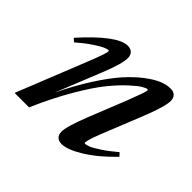

<svg xmlns="http://www.w3.org/2000/svg" viewBox="-109 -567 719 719"><g transform="rotate(45 250.5 -207.0)"><path d="M26.4 0 139.6 -283.2Q165 -347.2 165 -357.9Q165 -361.8 161.1 -361.8Q155.3 -361.8 142.1 -356Q128.9 -350.1 103.5 -333Q78.1 -315.9 49.8 -291L37.1 -302.7Q147 -424.8 201.2 -424.8Q217.3 -424.8 225.8 -416Q234.4 -407.2 234.4 -391.6Q234.4 -361.8 203.6 -285.6L131.3 -106Q165.5 -177.2 201.9 -233.9Q238.3 -290.5 269.5 -325.4Q300.8 -360.4 331.5 -383.5Q362.3 -406.7 385.5 -415.8Q408.7 -424.8 428.7 -424.8Q444.3 -424.8 452.9 -416Q461.4 -407.2 461.4 -391.6Q461.4 -360.4 423.8 -268.1L367.7 -128.4Q344.2 -69.8 344.2 -55.7Q344.2 -51.8 348.1 -51.8Q354.5 -51.8 366.5 -56.4Q378.4 -61 404.3 -77.9Q430.2 -94.7 461.4 -121.1L473.1 -108.4Q419.9 -52.7 368.4 -20.8Q316.9 11.2 286.1 11.2Q270.5 11.2 261.7 2.7Q252.9 -5.9 252.9 -21.5Q252.9 -49.3 284.7 -129.4L344.2 -278.3Q371.6 -348.6 371.6 -357.9Q371.6 -361.8 367.7 -361.8Q363.3 -361.8 349.4 -354Q335.4 -346.2 308.3 -321.5Q281.2 -296.9 250.7 -259.5Q220.2 -222.2 180.2 -153.8Q140.1 -85.4 103 0Z"/></g></svg>

Font: Elstob 18pt Medium
Style: Italic
Weight: 500
Italic angle: -20°
Designer: Peter S. Baker
Version: Version 1.015